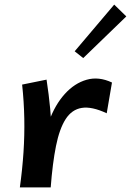

<svg xmlns="http://www.w3.org/2000/svg" viewBox="-20 -807 568 833"><path d="M200 6 164.2 -125.2Q167.5 -211.2 193.1 -281.9Q218.8 -352.5 261 -399.2Q303.2 -446 355.9 -461Q408.5 -476 465.8 -449L443 -315.5Q378.5 -345.8 335 -338.9Q291.5 -332 264.6 -289.9Q237.8 -247.8 222.9 -173.5Q208 -99.2 200 6ZM200 6H66.2Q77 -72 81.9 -146Q86.8 -220 85.4 -293.1Q84 -366.2 76 -440L182 -461.5Q192.2 -395 197.6 -336.5Q203 -278 204.6 -223.5Q206.2 -169 204.8 -112.6Q203.2 -56.2 200 6ZM341 -555 304 -584.5 475.5 -787 528 -735.8Z"/></svg>

Font: Marhey Light
Style: Regular
Weight: 300
Designer: Nur Syamsi & Bustanul Arifin
Foundry: Namelatype
Version: Version 1.000